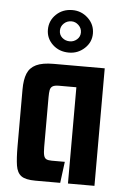

<svg xmlns="http://www.w3.org/2000/svg" viewBox="-51 -728 498 765"><g transform="rotate(5 198.0 -345.0)"><path d="M120 0Q80 0 63 -12.5Q46 -25 41.5 -53.5Q37 -82 37 -130V-358Q37 -397 47 -421.5Q57 -446 82 -458Q107 -470 152 -470H356V0H250V-385H180Q163 -385 155 -380Q147 -375 145 -364.5Q143 -354 143 -336V-137Q143 -114 146 -103Q149 -92 156.5 -88.5Q164 -85 178 -85H230L219 0ZM208 -520Q169 -520 143 -544.5Q117 -569 117 -604Q117 -640 143 -665Q169 -690 208 -690Q244 -690 270.5 -665Q297 -640 297 -604Q297 -569 270.5 -544.5Q244 -520 208 -520ZM208 -565Q224 -565 236.5 -576Q249 -587 249 -604Q249 -621 236.5 -633Q224 -645 208 -645Q190 -645 177.5 -633Q165 -621 165 -604Q165 -587 177.5 -576Q190 -565 208 -565Z"/></g></svg>

Font: Smooch Sans
Style: Bold
Weight: 700
Designer: Robert E. Leuschke
Foundry: Robert E. Leuschke
Version: Version 1.010